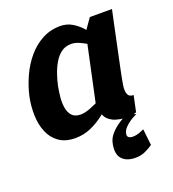

<svg xmlns="http://www.w3.org/2000/svg" viewBox="-128 -607 809 896"><g transform="rotate(-20 276.0 -159.0)"><path d="M438.7 0Q379.7 0 350.2 -15Q320.7 -30 312.5 -57Q304.3 -84 308.8 -119.5Q313.3 -155 322.3 -196L333.7 -250H473.3L462.3 -196Q457 -171 453.2 -145.8Q449.3 -120.7 455.7 -104.3Q462 -88 484 -88L467 -8.3ZM374.3 -440 511.3 -430 444 -110 297.3 -80ZM374.3 -440 416.3 -500H526.3L511.3 -430ZM397.7 -163.3 407.7 -160Q407.7 -160 395.8 -143Q384 -126 361.8 -101Q339.7 -76 309 -51Q278.3 -26 241 -9Q203.7 8 161.7 8L222.3 -87Q242.7 -87 272 -98.5Q301.3 -110 330.2 -125.2Q359 -140.3 378.3 -151.8Q397.7 -163.3 397.7 -163.3ZM434.3 -336.7Q434.3 -336.7 419.8 -348.2Q405.3 -359.7 382.8 -374.3Q360.3 -389 335.8 -400.5Q311.3 -412 291 -412L271.7 -508Q304.7 -508 332.3 -491Q360 -474 380.8 -449Q401.7 -424 416.3 -399Q431 -374 438.3 -357Q445.7 -340 445.7 -340ZM291 -412Q261.7 -412 240.7 -396.2Q219.7 -380.3 205.2 -355Q190.7 -329.7 181.5 -302Q172.3 -274.3 167 -250Q162.3 -225.7 159.3 -197.5Q156.3 -169.3 160.3 -144Q164.3 -118.7 178.7 -102.8Q193 -87 222.3 -87L161.7 8Q112 8 80.7 -14Q49.3 -36 33.7 -73Q18 -110 16.5 -156Q15 -202 25 -250Q36 -298 57 -344Q78 -390 109.2 -427Q140.3 -464 181.2 -486Q222 -508 271.7 -508ZM465.3 0Q465.3 0 455 4.8Q444.7 9.7 430.8 18.8Q417 28 404.7 40.8Q392.3 53.7 389.3 69.7Q386.7 81.7 394 87.5Q401.3 93.3 414.3 93.3Q433.3 93.3 452.3 85.5Q471.3 77.7 471.3 77.7L480.3 158.3Q465.3 169.3 442.7 179.8Q420 190.3 393.7 190.3Q348.7 190.3 326.3 165.5Q304 140.7 315.3 88.3Q320.7 64.7 338 45.5Q355.3 26.3 375.5 12.5Q395.7 -1.3 410.3 -8.7Q425 -16 425 -16Z"/></g></svg>

Font: Epunda Sans Light
Style: Italic
Weight: 300
Italic angle: -12.0243°
Designer: Simon Atzbach
Foundry: typofactur
Version: Version 2.204